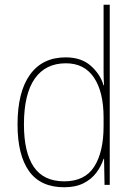

<svg xmlns="http://www.w3.org/2000/svg" viewBox="-20 -780 565 810"><path d="M251 10Q151 10 102.5 -58Q54 -126 54 -255Q54 -392 106.5 -465Q159 -538 257 -538Q323 -538 363 -502.5Q403 -467 417 -420H419Q417 -448 417 -474Q417 -500 417 -526V-760H443V0H421L419 -110H417Q407 -79 386.5 -51.5Q366 -24 332.5 -7Q299 10 251 10ZM251 -15Q338 -15 377.5 -77Q417 -139 417 -248V-284Q417 -392 376.5 -452.5Q336 -513 258 -513Q172 -513 126.5 -448Q81 -383 81 -255Q81 -137 122.5 -76Q164 -15 251 -15Z"/></svg>

Font: Noto Sans Tamil SemiCondensed Thin
Style: Regular
Weight: 100
Width: 4
Designer: Jelle Bosma - Monotype Design Team
Foundry: Monotype Imaging Inc.
Version: Version 2.004; ttfautohint (v1.8.4.7-5d5b)